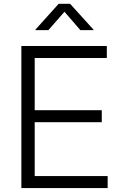

<svg xmlns="http://www.w3.org/2000/svg" viewBox="-20 -963 628 983"><path d="M89.4 0V-727.5H526.9V-666H157.7V-398.9H501V-337.4H157.7V-61.5H531.2V0ZM227.5 -808.6H161.6V-811.5L280.3 -943.4H338.9L458.5 -811.5V-808.6H391.6L310.1 -902.8Z"/></svg>

Font: Inter 20pt Light
Style: Regular
Weight: 300
Version: Version 4.001;git-66647c0bb